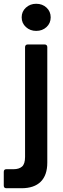

<svg xmlns="http://www.w3.org/2000/svg" viewBox="-68 -795 336 1019"><path d="M-34 204Q-48 204 -48 190V117Q-48 103 -34 103H4Q33 103 49 89Q65 75 65 38V-545Q65 -551 68.5 -555Q72 -559 79 -559H169Q176 -559 179.5 -555Q183 -551 183 -545V68Q183 135 148 169.5Q113 204 46 204ZM47 -703Q47 -734 69.5 -754.5Q92 -775 124 -775Q157 -775 179 -754.5Q201 -734 201 -703Q201 -672 179 -651.5Q157 -631 124 -631Q92 -631 69.5 -651.5Q47 -672 47 -703Z"/></svg>

Font: Open Sauce Two SemiBold
Style: Regular
Weight: 600
Designer: Alfredo Marco Pradil
Foundry: Creative Sauce Fz LLC
Version: Version 1.477